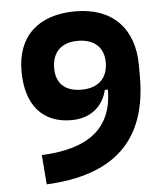

<svg xmlns="http://www.w3.org/2000/svg" viewBox="-51 -742 689 798"><g transform="rotate(-5 293.0 -343.0)"><path d="M237.8 -247.1C314 -247.1 369.1 -288.1 386.7 -360.4H399.4C398.9 -202.6 301.8 -121.6 102.1 -113.3L111.8 9.8C398.4 -3.9 536.6 -140.1 536.6 -402.8V-449.2C536.6 -604.5 446.3 -696.3 293 -696.3C136.7 -696.3 48.3 -612.3 48.3 -467.8C48.3 -327.1 116.7 -247.1 237.8 -247.1ZM290 -369.6C222.2 -369.6 184.6 -404.8 184.6 -467.8C184.6 -535.2 223.6 -573.2 292 -573.2C360.4 -573.2 400.4 -536.6 400.4 -474.1C400.4 -407.7 360.4 -369.6 290 -369.6Z"/></g></svg>

Font: Cascadia Code
Style: Bold
Weight: 700
Monospace: yes
Designer: Aaron Bell
Foundry: Saja Typeworks
Version: Version 2404.023